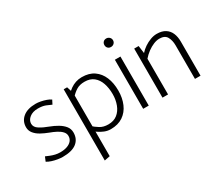

<svg xmlns="http://www.w3.org/2000/svg" viewBox="-143 -1053 1909 1644"><g transform="rotate(-30 811.0 -230.5)"><path d="M42 -25Q61 -13 87.5 -4.5Q114 4 142 8.5Q170 13 190 13Q283 13 328.5 -23Q374 -59 374 -123Q374 -160 352 -187Q330 -214 295 -234.5Q260 -255 220 -270Q170 -288 133.5 -311Q97 -334 97 -368Q97 -403 128.5 -428Q160 -453 211 -453Q256 -453 286.5 -441Q317 -429 337 -419L357 -458Q341 -470 315.5 -479Q290 -488 263.5 -493Q237 -498 216 -498Q134 -498 89 -461Q44 -424 44 -364Q44 -330 65.5 -303.5Q87 -277 121 -258.5Q155 -240 192 -226Q228 -213 257.5 -197.5Q287 -182 304.5 -162.5Q322 -143 322 -119Q322 -92 306 -72.5Q290 -53 261 -42.5Q232 -32 192 -32Q167 -32 143.5 -37.5Q120 -43 99 -51.5Q78 -60 60 -68Z M541 208V-418L520 -485H486V219ZM532 -381Q558 -411 590.5 -431.5Q623 -452 672 -452Q727 -452 761.5 -424Q796 -396 812.5 -348Q829 -300 829 -240Q829 -184 811 -136.5Q793 -89 757.5 -61Q722 -33 668 -33Q620 -33 587 -53.5Q554 -74 529 -97L509 -61Q526 -45 550.5 -28Q575 -11 604.5 1Q634 13 666 13Q738 13 787 -20Q836 -53 861 -111Q886 -169 886 -241Q886 -317 862 -374.5Q838 -432 790.5 -465Q743 -498 671 -498Q639 -498 610.5 -488.5Q582 -479 557 -461.5Q532 -444 512 -420Z M1047 0V-485H992V0ZM1019 -596Q1037 -596 1049.5 -608Q1062 -620 1062 -638Q1062 -656 1049 -668Q1036 -680 1019 -680Q1000 -680 988.5 -668Q977 -656 977 -638Q977 -620 988.5 -608Q1000 -596 1019 -596Z M1238 0V-353Q1263 -382 1293 -404Q1323 -426 1353.5 -438.5Q1384 -451 1411 -451Q1465 -451 1484.5 -416Q1504 -381 1504 -331V0H1559V-337Q1559 -384 1544 -420Q1529 -456 1496.5 -477Q1464 -498 1412 -498Q1382 -498 1349.5 -486Q1317 -474 1287.5 -454Q1258 -434 1237 -410L1227 -485H1183V0Z"/></g></svg>

Font: Catamaran Thin ExtraLight
Style: Regular
Weight: 250
Version: Version 2.000